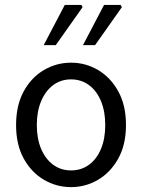

<svg xmlns="http://www.w3.org/2000/svg" viewBox="-20 -755 582 787"><path d="M271.2 12Q211.6 12 160.1 -18.1Q108.7 -48.1 77.3 -105Q45.9 -161.9 45.9 -242.4Q45.9 -323.5 77.3 -380.8Q108.7 -438 160.1 -468Q211.6 -498.1 271.2 -498.1Q330.7 -498.1 381.9 -468Q433 -438 464.7 -380.8Q496.4 -323.5 496.4 -242.4Q496.4 -161.9 464.7 -105Q433 -48.1 381.9 -18.1Q330.7 12 271.2 12ZM271.2 -56.5Q313 -56.5 344.8 -79.7Q376.6 -102.9 394 -144.8Q411.4 -186.7 411.4 -242.4Q411.4 -298.1 394 -340.3Q376.6 -382.6 344.8 -406.1Q313 -429.6 271.2 -429.6Q229.4 -429.6 197.9 -406.1Q166.4 -382.6 148.6 -340.3Q130.9 -298.1 130.9 -242.4Q130.9 -186.7 148.6 -144.8Q166.4 -102.9 197.9 -79.7Q229.4 -56.5 271.2 -56.5ZM159.1 -570 245.5 -734.7H313.6L318.5 -725.6L208.6 -570ZM320.1 -570 406.5 -734.7H474.6L479.6 -725.6L369.7 -570Z"/></svg>

Font: Source Sans 3 VF
Style: Regular
Weight: 200
Designer: Paul D. Hunt
Foundry: Adobe
Version: Version 3.046;hotconv 1.0.118;makeotfexe 2.5.65603